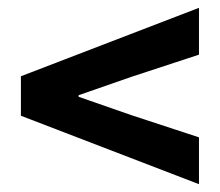

<svg xmlns="http://www.w3.org/2000/svg" viewBox="-20 -580 568 496"><path d="M494 -104.2 34 -281V-383L494 -559.8V-438.8L318.3 -381.1L183 -334V-330L318.3 -282.9L494 -225.2Z"/></svg>

Font: Source Sans 3
Style: Regular
Weight: 200
Designer: Paul D. Hunt
Foundry: Adobe
Version: Version 3.046;hotconv 1.0.118;makeotfexe 2.5.65603